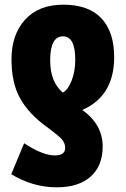

<svg xmlns="http://www.w3.org/2000/svg" viewBox="-20 -583 536 819"><path d="M194 -326Q194 -428 249 -428Q301 -428 301 -328Q301 -278 285.5 -239Q270 -200 248 -188Q194 -233 194 -326ZM418 42Q418 -52 331 -114Q467 -173 467 -339Q467 -447 412.5 -505Q358 -563 250 -563Q145 -563 87 -499Q29 -435 29 -330Q29 -229 66 -163Q103 -97 179 -42Q235 -1 246.5 14.5Q258 30 258 48Q258 80 214 80Q162 80 83 28L28 160Q120 216 222 216Q316 216 367 170Q418 124 418 42Z"/></svg>

Font: Noto Sans Display Condensed Black
Style: Regular
Weight: 900
Width: 3
Designer: Monotype Design team
Foundry: Monotype Imaging Inc.
Version: 1.000